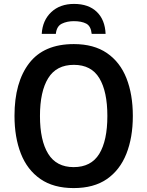

<svg xmlns="http://www.w3.org/2000/svg" viewBox="-20 -950 752 980"><path d="M658 -358Q658 -248 625 -165Q592 -82 525.5 -36Q459 10 356 10Q253 10 186 -36.5Q119 -83 86.5 -166Q54 -249 54 -359Q54 -530 129 -627.5Q204 -725 357 -725Q459 -725 526 -679Q593 -633 625.5 -550.5Q658 -468 658 -358ZM184 -358Q184 -233 226 -165Q268 -97 356 -97Q445 -97 486.5 -164.5Q528 -232 528 -358Q528 -483 487 -551Q446 -619 357 -619Q268 -619 226 -551Q184 -483 184 -358ZM358 -930Q432 -930 474 -889.5Q516 -849 519 -777H448Q444 -817 420 -829.5Q396 -842 357 -842Q322 -842 295.5 -829Q269 -816 265 -777H193Q197 -846 241.5 -888Q286 -930 358 -930Z"/></svg>

Font: Noto Sans SemiCondensed SemiBold
Style: Regular
Weight: 600
Width: 4
Designer: Monotype Design Team
Foundry: Monotype Imaging Inc.
Version: Version 2.013; ttfautohint (v1.8.4.7-5d5b)